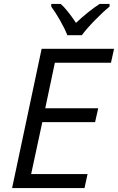

<svg xmlns="http://www.w3.org/2000/svg" viewBox="-20 -964 604 984"><path d="M193.4 -713.9H564.5L548.8 -642.6H261.2L211.9 -409.2H483.4L467.3 -337.9H196.8L139.6 -71.8H428.7L413.1 0H42ZM242.7 -930.2V-943.8H291Q321.3 -918.5 369.6 -846.7Q397.9 -874 430.9 -900.4Q463.9 -926.8 490.7 -943.8H541.5V-930.2Q508.3 -903.3 466.6 -860.6Q424.8 -817.9 399.4 -783.7H325.2Q311.5 -817.9 287.6 -859.9Q263.7 -901.9 242.7 -930.2Z"/></svg>

Font: Viking Open Sans
Style: Italic
Weight: 400
Italic angle: -12°
Foundry: Ascender Corporation
Version: Version 2.000